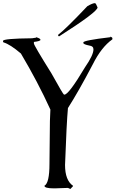

<svg xmlns="http://www.w3.org/2000/svg" viewBox="-125 -1193 739 1228"><path d="M581.1 -959Q593.8 -954.1 593.8 -948.2V-941.4Q523.4 -891.6 468.8 -782.2Q377 -607.4 309.6 -502Q300.8 -408.2 291 -137.7Q291 -40 341.8 -4.9V-2L325.2 15.6L309.6 8.8L226.6 11.7H219.7Q159.2 11.7 159.2 -4.9Q191.4 -22.5 191.4 -144.5L194.3 -419.9L197.3 -492.2Q116.2 -669.9 8.8 -850.6Q-59.6 -909.2 -102.5 -921.9L-105.5 -924.8V-931.6Q-105.5 -946.3 80.1 -948.2L105.5 -952.1V-955.1Q133.8 -947.3 133.8 -938.5Q133.8 -929.7 91.8 -924.8V-915Q91.8 -903.3 204.1 -723.6Q278.3 -589.8 284.2 -587.9H287.1Q314.5 -587.9 418 -761.7Q472.7 -840.8 472.7 -877Q472.7 -898.4 447.3 -901.4Q408.2 -909.2 408.2 -918V-921.9Q408.2 -934.6 581.1 -955.1ZM482.4 -1172.9Q488.3 -1172.9 499 -1145.5Q499 -1117.2 253.9 -960.9H251L247.1 -963.9V-970.7Q293.9 -1005.9 433.6 -1153.3Q466.8 -1172.9 482.4 -1172.9Z"/></svg>

Font: EG Dragon Caps 
Style: Regular
Weight: 400
Designer: Bill Roach / W.K. Roach
Version: Version 1.00 April 18, 2012, initial release